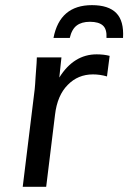

<svg xmlns="http://www.w3.org/2000/svg" viewBox="-20 -723 497 743"><path d="M335.9 -703.1Q399.9 -703.1 429.9 -672.6Q460 -642.1 456.1 -576.2H392.1Q394 -610.4 377.9 -624.5Q361.8 -638.7 328.1 -638.7Q295.9 -638.7 276.9 -624.3Q257.8 -609.9 250 -576.2H187Q211.4 -703.1 335.9 -703.1ZM67.9 0 114.3 -377.9Q115.2 -386.2 116 -397.9Q116.7 -409.7 117.7 -425.3L121.6 -478.5L122.6 -501H217.8L209.5 -422.9Q265.6 -512.7 354 -512.7Q382.3 -512.7 404.3 -506.8L394 -427.2Q367.2 -435.1 339.8 -435.1Q281.7 -435.1 242.2 -394.5Q201.7 -354 192.9 -278.8L158.7 0Z"/></svg>

Font: Ride
Style: Italic
Weight: 400
Version: Version 3.000